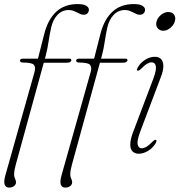

<svg xmlns="http://www.w3.org/2000/svg" viewBox="-22 -728 858 918"><path d="M171 -428 177 -447.5H310Q314.5 -447.5 316.8 -445.8Q319 -444 319 -440Q319 -436.5 315.8 -433.5Q312.5 -430.5 307.5 -429.2Q302.5 -428 295.5 -428ZM73.5 -438Q73.5 -442 76.8 -444.8Q80 -447.5 87 -447.5H159.5L189 -563.5Q206.5 -634 246.2 -671.2Q286 -708.5 348.5 -708.5Q378.5 -708.5 390.8 -700.2Q403 -692 403 -682Q403 -671.5 396.5 -664.5Q390 -657.5 378 -657.5Q369.5 -657.5 361.8 -661Q354 -664.5 346 -668.8Q338 -673 328.5 -676.5Q319 -680 306.5 -680Q274.5 -680 252.5 -656.5Q230.5 -633 222.5 -596Q219 -580.5 216 -563.5Q213 -546.5 210.2 -529Q207.5 -511.5 204.2 -494.8Q201 -478 197 -463.5L54 57Q50 71.5 47.8 83.2Q45.5 95 45.5 106Q45.5 114.5 47.8 120.5Q50 126.5 52.2 132Q54.5 137.5 54.5 144Q54.5 151.5 50 157Q45.5 162.5 38.2 165.8Q31 169 22 169Q6 169 0.5 155Q-5 141 4 109L143 -383.5Q149.5 -407.5 139.8 -418.2Q130 -429 87 -429Q79.5 -429 76.5 -431.8Q73.5 -434.5 73.5 -438ZM439.5 -428 445.5 -447.5H578.5Q583 -447.5 585.2 -445.8Q587.5 -444 587.5 -440Q587.5 -436.5 584.2 -433.5Q581 -430.5 576 -429.2Q571 -428 564 -428ZM342 -438Q342 -442 345.2 -444.8Q348.5 -447.5 355.5 -447.5H428L457.5 -563.5Q475 -634 514.8 -671.2Q554.5 -708.5 617 -708.5Q647 -708.5 659.2 -700.2Q671.5 -692 671.5 -682Q671.5 -671.5 665 -664.5Q658.5 -657.5 646.5 -657.5Q638 -657.5 630.2 -661Q622.5 -664.5 614.5 -668.8Q606.5 -673 597 -676.5Q587.5 -680 575 -680Q543 -680 521 -656.5Q499 -633 491 -596Q487.5 -580.5 484.5 -563.5Q481.5 -546.5 478.8 -529Q476 -511.5 472.8 -494.8Q469.5 -478 465.5 -463.5L322.5 57Q318.5 71.5 316.2 83.2Q314 95 314 106Q314 114.5 316.2 120.5Q318.5 126.5 320.8 132Q323 137.5 323 144Q323 151.5 318.5 157Q314 162.5 306.8 165.8Q299.5 169 290.5 169Q274.5 169 269 155Q263.5 141 272.5 109L411.5 -383.5Q418 -407.5 408.2 -418.2Q398.5 -429 355.5 -429Q348 -429 345 -431.8Q342 -434.5 342 -438ZM648 -97.5Q632 -54.5 636.2 -36.8Q640.5 -19 656 -19Q666 -19 678 -26Q690 -33 706.5 -50Q712.5 -56 716.5 -58.2Q720.5 -60.5 723.5 -59Q727 -57.5 726.2 -53.5Q725.5 -49.5 723 -44.5Q709 -20.5 686.2 -6.8Q663.5 7 640.5 7Q623 7 612 -3.8Q601 -14.5 600.8 -36.2Q600.5 -58 612.5 -91.5L711 -351.5Q727 -395 723 -412.5Q719 -430 703 -430Q693.5 -430 681.5 -423.2Q669.5 -416.5 652.5 -399Q646.5 -393.5 642.8 -391.2Q639 -389 635.5 -390.5Q632 -392 632.8 -395.8Q633.5 -399.5 636 -404.5Q650 -429 672.8 -442.8Q695.5 -456.5 718.5 -456.5Q737 -456.5 747.8 -445.8Q758.5 -435 759 -413Q759.5 -391 746.5 -358ZM758.5 -581Q741 -581 731.2 -594Q721.5 -607 726.5 -625Q730 -638 738.8 -648.2Q747.5 -658.5 759 -664.5Q770.5 -670.5 782.5 -670.5Q801 -670.5 810.2 -658Q819.5 -645.5 814 -626.5Q811 -614.5 802.2 -604.2Q793.5 -594 782.2 -587.5Q771 -581 758.5 -581Z"/></svg>

Font: Fraunces Thin
Style: Italic
Weight: 250
Italic angle: -16°
Version: Version 1.000;[b76b70a41]